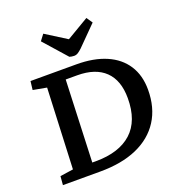

<svg xmlns="http://www.w3.org/2000/svg" viewBox="-165 -1096 1155 1234"><g transform="rotate(-20 413.0 -479.0)"><path d="M54 0 59 -60 149 -73 173 -624 80 -641 87 -700H401Q519 -700 603.5 -663.5Q688 -627 733 -557.5Q778 -488 778 -390Q778 -267 722 -179.5Q666 -92 561.5 -46Q457 0 309 0ZM281 -72H305Q465 -72 551 -150Q637 -228 637 -383Q637 -505 571.5 -568.5Q506 -632 381 -632H303ZM237 -917 268 -958 411 -868 563 -958 591 -917 461 -786Q446 -772 433.5 -764Q421 -756 406 -756Q397 -756 389.5 -757.5Q382 -759 375 -761Z"/></g></svg>

Font: Literata 7pt SemiBold
Style: Italic
Weight: 600
Italic angle: -2°
Designer: Latin by Veronika Burian and Jose Scaglione. Greek by Irene Vlachou. Cyrillic by Vera Evstafieva
Foundry: TypeTogether
Version: Version 3.002